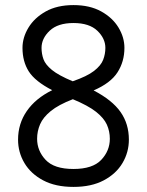

<svg xmlns="http://www.w3.org/2000/svg" viewBox="-20 -732 580 758"><path d="M488.8 -180.7Q488.8 -130.9 463.6 -88.4Q438.5 -45.9 389.6 -20Q340.8 5.9 270 5.9Q199.2 5.9 150.4 -20Q101.6 -45.9 76.4 -88.4Q51.3 -130.9 51.3 -180.7Q51.3 -243.7 85.9 -293.7Q120.6 -343.8 186 -376Q118.2 -411.1 93.5 -450.2Q68.8 -489.3 68.8 -543Q68.8 -584 92.3 -622.8Q115.7 -661.6 160.6 -686.8Q205.6 -711.9 270 -711.9Q334.5 -711.9 379.4 -687Q424.3 -662.1 447.8 -623.3Q471.2 -584.5 471.2 -543Q471.2 -488.8 443.8 -446.3Q416.5 -403.8 349.6 -375Q422.9 -336.9 455.8 -290Q488.8 -243.2 488.8 -180.7ZM144 -543Q144 -519.5 151.6 -498.3Q159.2 -477.1 185.1 -455.8Q210.9 -434.6 267.1 -411.1Q323.7 -430.7 351.1 -451.9Q378.4 -473.1 387.2 -495.8Q396 -518.6 396 -543Q396 -580.1 364.3 -610.6Q332.5 -641.1 270 -641.1Q208 -641.1 176 -610.6Q144 -580.1 144 -543ZM126.5 -184.1Q126.5 -136.7 160.2 -100.8Q193.8 -64.9 270 -64.9Q345.7 -64.9 379.6 -100.8Q413.6 -136.7 413.6 -184.1Q413.6 -213.9 401.9 -240Q390.1 -266.1 358.9 -290.8Q327.6 -315.4 267.6 -340.3Q210.9 -318.4 180.4 -293.5Q149.9 -268.6 138.2 -241.2Q126.5 -213.9 126.5 -184.1Z"/></svg>

Font: Kay Pho Du Medium
Style: Regular
Weight: 500
Designer: Victor Gaultney, Khu Oo Reh
Foundry: SIL International
Version: Version 3.000